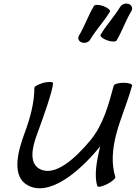

<svg xmlns="http://www.w3.org/2000/svg" viewBox="-20 -1009 754 1067"><path d="M628 -784C660 -838 678 -895 711 -949C719 -964 712 -981 695 -987C678 -993 657 -986 648 -971C616 -918 571 -870 539 -816C534 -808 550 -794 575 -785C599 -776 623 -776 628 -784ZM481 -789C513 -842 558 -890 591 -944C595 -952 579 -966 555 -975C530 -984 507 -984 502 -976C470 -922 451 -865 419 -811C410 -796 417 -779 435 -773C452 -767 473 -774 481 -789ZM171 -520C171 -439 148 -354 117 -270C74 -156 47 -28 133 20C250 86 416 -47 537 -196C517 -115 502 -31 521 25C523 33 548 28 576 14C603 0 623 -18 621 -25C598 -98 604 -182 627 -267C649 -350 685 -432 709 -516C710 -521 712 -527 714 -533C716 -542 695 -549 667 -549C639 -549 614 -542 612 -533C584 -429 554 -316 483 -230C396 -125 282 -24 199 -71C142 -103 157 -187 186 -263C221 -358 273 -505 275 -546C275 -555 251 -556 222 -549C194 -541 170 -529 171 -520Z"/></svg>

Font: Nupuram Medium Oblique
Style: Regular
Weight: 500
Designer: Santhosh Thottingal (santhosh.thottingal@gmail.com)
Foundry: SMC
Version: Version 1.000